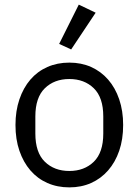

<svg xmlns="http://www.w3.org/2000/svg" viewBox="-20 -799 600 831"><path d="M280 12Q228 12 185 -7Q142 -26 111.5 -61.5Q81 -97 64 -146.5Q47 -196 47 -258Q47 -319 64 -369Q81 -419 111.5 -454.5Q142 -490 185 -509Q228 -528 280 -528Q332 -528 374.5 -509Q417 -490 448 -454.5Q479 -419 496 -369Q513 -319 513 -258Q513 -196 496 -146.5Q479 -97 448 -61.5Q417 -26 374.5 -7Q332 12 280 12ZM280 -59Q345 -59 386 -99Q427 -139 427 -221V-295Q427 -377 386 -417Q345 -457 280 -457Q215 -457 174 -417Q133 -377 133 -295V-221Q133 -139 174 -99Q215 -59 280 -59ZM288 -585 236 -609 321 -779 394 -744Z"/></svg>

Font: IBM Plex Thai
Style: Regular
Weight: 400
Designer: Mike Abbink, Paul van der Laan, Pieter van Rosmalen, Ben Mitchell, Mark Frömberg
Foundry: Bold Monday
Version: Version 1.0